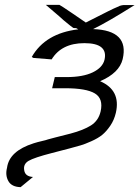

<svg xmlns="http://www.w3.org/2000/svg" viewBox="-20 -601 575 792"><path d="M118 -362 111 -366Q167 -464 303 -480L294 -485Q283 -485 282 -486Q278 -488 243 -517L224 -534L169 -581H225Q233 -577 280 -545L334 -508Q343 -513 425 -554Q441 -562 447.5 -565Q454 -568 463.5 -572Q473 -576 474.5 -577Q476 -578 482 -579Q488 -580 488.5 -580Q489 -580 495.5 -580Q502 -580 505 -580H535Q424 -510 364 -481Q514 -476 486 -357Q472 -300 393 -266Q479 -229 458 -136Q451 -106 435 -82.5Q419 -59 402 -45Q385 -31 357 -18.5Q329 -6 313 -1.5Q297 3 268 11L195 30Q121 49 98 62.5Q75 76 80 102Q84 127 116 129L65 171Q28 170 14.5 146Q1 122 9 91Q18 22 119 -10L136 -15Q143 -17 156.5 -20Q170 -23 178 -26L208 -34L271 -50Q324 -64 355 -83.5Q386 -103 395 -141Q407 -194 371.5 -215.5Q336 -237 249 -237H195L206 -283H254Q322 -283 362.5 -302.5Q403 -322 411 -354Q419 -388 398.5 -405.5Q378 -423 328 -423Q234 -423 193 -356Z"/></svg>

Font: Coval
Style: Light Italic
Weight: 300
Foundry: Context Ltd
Version: Version 001.000